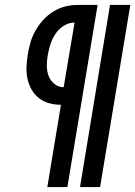

<svg xmlns="http://www.w3.org/2000/svg" viewBox="-20 -755 546 775"><path d="M303 0 424 -735H506L384 0ZM171 0 226 -332Q201 -332 178 -338.5Q155 -345 137 -359Q119 -373 107.5 -393.5Q96 -414 91 -437Q86 -460 87 -484.5Q88 -509 92 -534Q96 -559 103 -583.5Q110 -608 123 -631Q136 -654 154 -674Q172 -694 194.5 -708Q217 -722 242 -728.5Q267 -735 292 -735H374L252 0ZM237 -403 281 -664Q258 -664 237.5 -651Q217 -638 204 -618.5Q191 -599 184 -577.5Q177 -556 173 -534Q169 -512 169 -490Q169 -468 176 -449Q183 -430 199.5 -416.5Q216 -403 237 -403Z"/></svg>

Font: Iosevka Slab Semibold Oblique
Style: Regular
Weight: 600
Italic angle: -9°
Monospace: yes
Designer: Belleve Invis
Foundry: Belleve Invis
Version: Version 11.1.1; ttfautohint (v1.8.3)